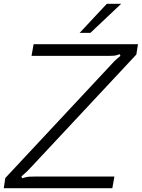

<svg xmlns="http://www.w3.org/2000/svg" viewBox="-52 -997 751 1017"><path d="M-32 0 -24 -54 539 -657Q542 -661 553.5 -672.5Q565 -684 586 -701L582 -710Q564 -703 552.5 -702Q541 -701 523 -701H115L126 -763H679L670 -708L117 -116Q94 -90 61 -62L66 -53Q87 -60 100.5 -61Q114 -62 137 -62H554L543 0ZM427 -823H370L514 -977H590Z"/></svg>

Font: Open Sauce Sans Light Italic
Style: Regular
Weight: 300
Italic angle: -10°
Designer: Alfredo Marco Pradil
Foundry: Creative Sauce Fz LLC
Version: Version 1.477